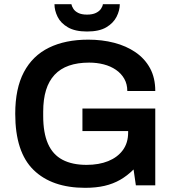

<svg xmlns="http://www.w3.org/2000/svg" viewBox="-20 -888 834 920"><path d="M388 12Q229 12 141 -73.5Q53 -159 53 -343Q53 -464 94.5 -542.5Q136 -621 214.5 -659.5Q293 -698 403 -698Q469 -698 527 -683Q585 -668 629.5 -637.5Q674 -607 699 -561Q724 -515 724 -452H590Q590 -485 575.5 -510.5Q561 -536 535.5 -553.5Q510 -571 477 -579.5Q444 -588 407 -588Q352 -588 310.5 -573.5Q269 -559 241.5 -529.5Q214 -500 200.5 -456Q187 -412 187 -353V-332Q187 -251 210 -199Q233 -147 279.5 -122.5Q326 -98 395 -98Q454 -98 498.5 -116Q543 -134 568.5 -168.5Q594 -203 594 -253V-260H375V-368H724V0H631L620 -76Q590 -46 556 -26.5Q522 -7 481 2.5Q440 12 388 12ZM397 -737Q340 -737 305.5 -757Q271 -777 256 -807.5Q241 -838 241 -868H322Q324 -858 331.5 -846Q339 -834 355 -826Q371 -818 397 -818Q423 -818 439.5 -826Q456 -834 464 -846Q472 -858 473 -868H554Q554 -838 538.5 -807.5Q523 -777 489 -757Q455 -737 397 -737Z"/></svg>

Font: Archivo SemiBold
Style: Regular
Weight: 600
Designer: Hector Gatti
Foundry: Omnibus-Type
Version: Version 2.001